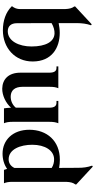

<svg xmlns="http://www.w3.org/2000/svg" viewBox="426 -1284 873 1766"><g transform="rotate(90 863.0 -400.5)"><path d="M258 10C419 10 545 -100 545 -264C545 -441 418 -513 282 -513C252 -513 222 -509 192 -503V-670C193 -721 197 -757 212 -801L203 -807L39 -655V-647C55 -626 61 -602 63 -562V-150C63 -120 55 -97 36 -73C91 -16 172 10 258 10ZM192 -438C227 -458 259 -466 288 -465C363 -462 407 -385 407 -253C407 -138 357 -35 267 -35C222 -35 193 -63 193 -119Z M794 16C857 17 928 -17 970 -65C971 -39 974 -14 976 0H1113C1104 -22 1100 -43 1100 -80V-416C1100 -456 1104 -476 1113 -500H908V-483H924C955 -483 970 -463 970 -417V-109C944 -77 904 -60 862 -62C810 -65 778 -100 778 -171V-416C778 -456 781 -476 791 -500H590V-483H605C634 -483 648 -462 648 -416V-151C648 -41 709 14 794 16Z M1523 -680 1524 -507C1498 -512 1472 -514 1448 -514C1276 -514 1173 -396 1173 -233C1173 -82 1267 13 1393 13C1446 13 1495 -2 1533 -29C1536 -18 1539 -8 1542 0H1665C1656 -22 1652 -43 1652 -80V-572C1654 -612 1660 -636 1676 -657V-665L1512 -817L1503 -811C1518 -767 1523 -731 1523 -680ZM1311 -260C1311 -379 1364 -459 1442 -461C1470 -462 1499 -455 1524 -439V-96C1508 -61 1478 -43 1445 -43C1352 -43 1311 -151 1311 -260Z"/></g></svg>

Font: Sinistre
Style: Bold
Weight: 700
Designer: Jules Durand
Foundry: Collletttivo
Version: Version 69.420;Glyphs 3.2 (3217)